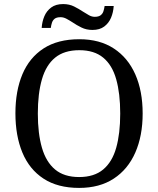

<svg xmlns="http://www.w3.org/2000/svg" viewBox="-20 -919 782 949"><path d="M437 -771Q406.7 -771 382.6 -783Q358.4 -794.9 338.4 -808.6Q322.8 -818.8 308.3 -826.4Q293.9 -834 279.8 -834Q259.8 -834 250.2 -826.4Q240.7 -818.8 236.8 -806.9Q232.9 -794.9 231 -780.8H186Q188 -812 199.2 -838.6Q210.4 -865.2 233.2 -882.1Q255.9 -898.9 292 -898.9Q322.3 -898.9 346.2 -887Q370.1 -875 390.6 -861.3Q406.2 -851.1 420.2 -843.5Q434.1 -835.9 448.2 -835.9Q467.3 -835.9 477.3 -843.5Q487.3 -851.1 491.2 -863.3Q495.1 -875.5 497.1 -889.2H542Q540 -857.9 528.8 -831.3Q517.6 -804.7 495.1 -787.8Q472.7 -771 437 -771ZM371.1 9.8Q265.1 9.8 195.1 -36.1Q125 -82 90.6 -165Q56.2 -248 56.2 -358.9Q56.2 -469.7 90.8 -552Q125.5 -634.3 195.6 -679.7Q265.6 -725.1 372.1 -725.1Q472.7 -725.1 542.5 -679.4Q612.3 -633.8 648.7 -551.5Q685.1 -469.2 685.1 -357.9Q685.1 -247.6 648.7 -164.8Q612.3 -82 542.2 -36.1Q472.2 9.8 371.1 9.8ZM371.1 -43.9Q445.3 -43.9 490 -81.3Q534.7 -118.7 554.4 -188.7Q574.2 -258.8 574.2 -357.9Q574.2 -457 554.4 -527.1Q534.7 -597.2 490.2 -634Q445.8 -670.9 372.1 -670.9Q297.4 -670.9 252.4 -634Q207.5 -597.2 187.3 -527.1Q167 -457 167 -357.9Q167 -258.8 187.3 -188.7Q207.5 -118.7 252.2 -81.3Q296.9 -43.9 371.1 -43.9Z"/></svg>

Font: Satisar Sharada
Style: Regular
Weight: 400
Designer: Vinodh Rajan & Sunil Mahnoori
Version: 2.2